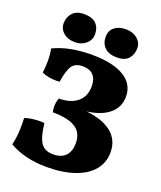

<svg xmlns="http://www.w3.org/2000/svg" viewBox="-161 -991 925 1101"><g transform="rotate(20 301.5 -440.0)"><path d="M573 -195Q573 -133 535.5 -87Q498 -41 426.5 -16Q355 9 258 9Q121 9 28 -46Q41 -99 41 -169Q41 -197 40 -211Q57 -218 83 -221.5Q109 -225 135 -225Q151 -225 159 -224Q168 -142 191 -107Q214 -72 267 -72Q317 -72 342.5 -99.5Q368 -127 368 -175Q368 -240 322 -269Q276 -298 184 -298Q179 -311 179 -331Q179 -360 189 -384Q260 -384 301 -418Q342 -452 342 -514Q342 -558 320 -581.5Q298 -605 255 -605Q210 -605 190.5 -576.5Q171 -548 160 -476Q153 -475 139 -475Q89 -475 51 -493Q56 -531 56 -563Q56 -603 49 -639Q145 -685 280 -685Q410 -685 478.5 -643.5Q547 -602 547 -526Q547 -461 499 -420.5Q451 -380 364 -369Q465 -358 519 -314Q573 -270 573 -195ZM67 -799Q67 -837 90.5 -863Q114 -889 161 -889Q210 -889 234 -865Q258 -841 258 -801Q258 -766 231 -742.5Q204 -719 164 -719Q121 -719 94 -742Q67 -765 67 -799ZM320 -809Q320 -847 346 -868Q372 -889 416 -889Q458 -889 485.5 -866Q513 -843 513 -809Q513 -770 490.5 -744.5Q468 -719 421 -719Q372 -719 346 -743.5Q320 -768 320 -809Z"/></g></svg>

Font: Vollkorn SC Black
Style: Regular
Weight: 900
Designer: Friedrich Althausen
Foundry: Friedrich Althausen
Version: Version 4.015